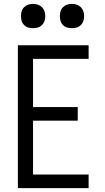

<svg xmlns="http://www.w3.org/2000/svg" viewBox="-20 -968 540 988"><path d="M72 0V-735H436V-665H150V-417H380V-347H150V-70H436V0ZM350 -823Q337 -823 325 -826.5Q313 -830 304 -839Q295 -848 291.5 -860Q288 -872 288 -885Q288 -898 291.5 -910Q295 -922 304 -931Q313 -940 325 -944Q337 -948 350 -948Q363 -948 375 -944Q387 -940 396 -931Q405 -922 409 -910Q413 -898 413 -885Q413 -872 409 -860Q405 -848 396 -839Q387 -830 375 -826.5Q363 -823 350 -823ZM150 -823Q137 -823 125 -826.5Q113 -830 104 -839Q95 -848 91.5 -860Q88 -872 88 -885Q88 -898 91.5 -910Q95 -922 104 -931Q113 -940 125 -944Q137 -948 150 -948Q163 -948 175 -944Q187 -940 196 -931Q205 -922 209 -910Q213 -898 213 -885Q213 -872 209 -860Q205 -848 196 -839Q187 -830 175 -826.5Q163 -823 150 -823Z"/></svg>

Font: Iosevka Curly
Style: Regular
Weight: 400
Monospace: yes
Designer: Belleve Invis
Foundry: Belleve Invis
Version: Version 22.1.2; ttfautohint (v1.8.4)